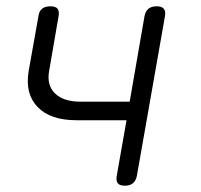

<svg xmlns="http://www.w3.org/2000/svg" viewBox="-20 -580 640 610"><path d="M377 10Q360 10 354 2Q348 -6 351 -22L382 -198H223Q140 -198 99.5 -240Q59 -282 71 -354L102 -528Q104 -544 113.5 -552Q123 -560 140 -560Q157 -560 163 -552Q169 -544 166 -528L136 -354Q128 -309 155 -283Q182 -257 235 -257H392L439 -528Q442 -544 451.5 -552Q461 -560 478 -560Q494 -560 500.5 -552Q507 -544 504 -528L415 -22Q412 -6 402.5 2Q393 10 377 10Z"/></svg>

Font: Maple Mono ExtraLight
Style: Italic
Weight: 275
Italic angle: -10°
Monospace: yes
Designer: subframe7536
Version: Version 7.000